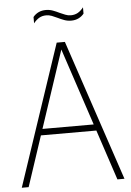

<svg xmlns="http://www.w3.org/2000/svg" viewBox="-60 -960 686 1004"><g transform="rotate(-5 282.5 -457.5)"><path d="M13 0 261 -740H304L552 0H515L427.5 -264H136.5L49 0ZM147.5 -297H416.5L282 -702ZM347 -848Q327.5 -848 310 -854.5Q292.5 -861 276.5 -869Q262 -876 247.8 -881.5Q233.5 -887 219 -887Q198 -887 182.2 -878Q166.5 -869 152 -851V-884Q163.5 -898.5 180.5 -906.8Q197.5 -915 219 -915Q238.5 -915 256 -908.5Q273.5 -902 289.5 -894Q304 -887.5 318.2 -881.8Q332.5 -876 347 -876Q368 -876 384 -885Q400 -894 414 -912V-879Q403 -865 386 -856.5Q369 -848 347 -848Z"/></g></svg>

Font: Encode Sans Condensed Thin
Style: Regular
Weight: 100
Width: 3
Designer: Multiple Designers
Foundry: Impallari Type
Version: Version 3.000; ttfautohint (v1.8.3) -l 8 -r 50 -G 200 -x 14 